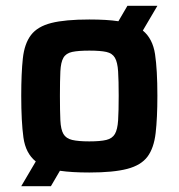

<svg xmlns="http://www.w3.org/2000/svg" viewBox="-20 -585 614 660"><path d="M53 55 103 -30Q68 -58 60.5 -112.5Q53 -167 53 -256Q53 -333 58.5 -384Q64 -435 86.5 -464.5Q109 -494 156.5 -506Q204 -518 287 -518Q348 -518 387 -512L418 -565H521L471 -480Q505 -452 513 -398.5Q521 -345 521 -256Q521 -179 515 -127.5Q509 -76 487 -46.5Q465 -17 417.5 -4.5Q370 8 287 8Q226 8 186 2L155 55ZM287 -99Q325 -99 345.5 -104Q366 -109 375 -124.5Q384 -140 386 -171.5Q388 -203 388 -256Q388 -308 386 -339.5Q384 -371 375 -386.5Q366 -402 345.5 -406.5Q325 -411 287 -411Q249 -411 228 -406.5Q207 -402 198 -386.5Q189 -371 187.5 -339.5Q186 -308 186 -256Q186 -203 187.5 -171.5Q189 -140 198 -124.5Q207 -109 228 -104Q249 -99 287 -99Z"/></svg>

Font: Saira SemiBold
Style: Regular
Weight: 600
Designer: Hector Gatti with collaboration of the Omnibus-Type team
Foundry: Omnibus-Type
Version: Version 1.100; ttfautohint (v1.8.3)